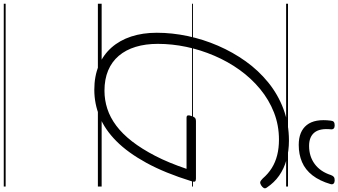

<svg xmlns="http://www.w3.org/2000/svg" viewBox="-409 -889 1798 1020"><g transform="rotate(90 490.0 -379.0)"><path d="M457 19Q385 19 328.5 -4.5Q272 -28 233 -72Q194 -116 174 -177Q154 -238 154 -313Q154 -394 171.5 -477Q189 -560 223 -638.5Q257 -717 305.5 -785Q354 -853 418 -905Q482 -957 559.5 -986Q637 -1015 727 -1015Q782 -1015 829 -1002Q876 -989 913 -963Q950 -937 976 -898Q983 -889 979 -881.5Q975 -874 964 -867Q954 -861 947 -862.5Q940 -864 928 -876Q903 -905 872.5 -924Q842 -943 804.5 -952.5Q767 -962 722 -962Q645 -962 577.5 -935.5Q510 -909 453 -862Q396 -815 351.5 -753Q307 -691 276 -618.5Q245 -546 229 -470Q213 -394 213 -318Q213 -253 229 -200.5Q245 -148 276.5 -111Q308 -74 354.5 -54.5Q401 -35 462 -35Q511 -35 557.5 -50Q604 -65 647.5 -97.5Q691 -130 731 -181.5Q771 -233 808 -304.5Q845 -376 877 -471H606Q594 -471 593 -478.5Q592 -486 596 -496Q600 -510 606 -515.5Q612 -521 622 -521H929Q941 -521 944 -516Q947 -511 943 -498Q899 -356 845 -257.5Q791 -159 729.5 -98Q668 -37 599.5 -9Q531 19 457 19ZM750 -1067Q678 -1067 644 -1110Q610 -1153 621 -1238Q622 -1249 628 -1253.5Q634 -1258 646 -1258Q657 -1258 662.5 -1253Q668 -1248 667 -1238Q661 -1179 684 -1150.5Q707 -1122 755 -1122Q811 -1122 851.5 -1152Q892 -1182 910 -1238Q914 -1249 920 -1253.5Q926 -1258 938 -1258Q949 -1258 955 -1252.5Q961 -1247 958 -1236Q941 -1178 911.5 -1140Q882 -1102 841 -1084.5Q800 -1067 750 -1067ZM0 490H971V500H0ZM0 -20H971V0H0ZM0 -505H971V-500H0ZM0 -1010H971V-1000H0Z"/></g></svg>

Font: Playwrite RO Guides
Style: Regular
Weight: 400
Designer: Veronika Burian, José Scaglione
Foundry: TypeTogether
Version: Version 1.003